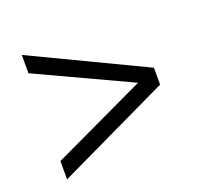

<svg xmlns="http://www.w3.org/2000/svg" viewBox="-86 -662 682 641"><g transform="rotate(-20 255.0 -341.0)"><path d="M450 -311 50 -120V-185L383 -342L50 -497V-562L450 -371Z"/></g></svg>

Font: Hind Madurai Light
Style: Regular
Weight: 300
Designer: Jyotish Sonowal
Foundry: Indian Type Foundry
Version: Version 1.001;PS 1.0;hotconv 1.0.86;makeotf.lib2.5.63406; tt